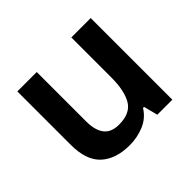

<svg xmlns="http://www.w3.org/2000/svg" viewBox="-129 -718 903 903"><g transform="rotate(-45 322.0 -266.5)"><path d="M564 -543V0H464L446 -70H439Q413 -28 367.5 -9Q322 10 271 10Q180 10 128 -37Q76 -84 76 -188V-543H205V-215Q205 -155 229 -124.5Q253 -94 304 -94Q379 -94 407 -141.5Q435 -189 435 -278V-543Z"/></g></svg>

Font: Noto Sans Sora Sompeng SemiBold
Style: Regular
Weight: 600
Version: Version 2.101